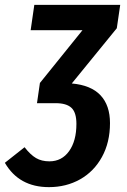

<svg xmlns="http://www.w3.org/2000/svg" viewBox="-83 -550 520 789"><path d="M397 -434 212 -207Q291 -200 330 -158.5Q369 -117 369 -44Q369 35 336 95Q303 155 246 187Q189 219 118 219Q-5 219 -63 119L18 55Q42 86 65 99.5Q88 113 120 113Q171 113 201 71Q231 29 231 -41Q231 -88 210.5 -107Q190 -126 146 -126H69L81 -209L256 -426H43L58 -530H411Z"/></svg>

Font: Fira Sans Extra Condensed SemiBold
Style: Italic
Weight: 600
Width: 3
Italic angle: -8°
Designer: Carrois Corporate & Edenspiekermann AG
Foundry: Carrois Corporate GbR & Edenspiekermann AG
Version: Version 4.203